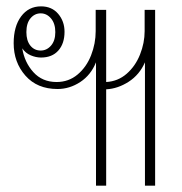

<svg xmlns="http://www.w3.org/2000/svg" viewBox="-20 -584 574 604"><path d="M468 -553V0H436V-388Q419 -349 385 -327Q351 -305 314 -303V0H282V-388Q266 -348 232.5 -326Q199 -304 161 -304Q97 -304 60 -346Q23 -388 23 -448Q23 -501 46.5 -532.5Q70 -564 109 -564Q143 -564 163 -540.5Q183 -517 183 -484Q183 -447 163.5 -425Q144 -403 109 -403Q93 -403 76.5 -410Q60 -417 50 -432Q57 -388 85 -357Q113 -326 158 -326Q196 -326 224 -349.5Q252 -373 266.5 -410Q281 -447 281 -486V-553H314V-326Q351 -328 378.5 -352Q406 -376 420.5 -412.5Q435 -449 435 -486V-553ZM63 -483Q63 -456 75.5 -440.5Q88 -425 108 -425Q127 -425 140.5 -440.5Q154 -456 154 -483Q154 -510 140.5 -526Q127 -542 108 -542Q89 -542 76 -526.5Q63 -511 63 -483Z"/></svg>

Font: Taviraj Thin
Style: Regular
Weight: 100
Designer: Katatrad Team
Foundry: CadsonDemak
Version: Version 1.030